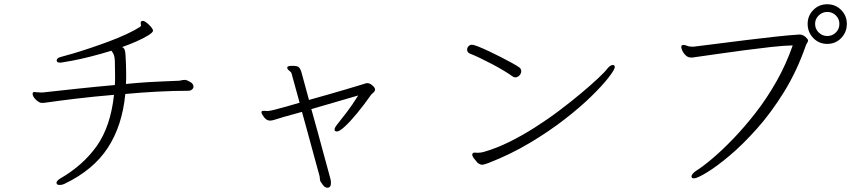

<svg xmlns="http://www.w3.org/2000/svg" viewBox="-20 -818 4020 901"><path d="M851 -443Q857 -442 872.5 -433.5Q888 -425 888 -411Q888 -404 881 -398Q874 -392 863 -392Q794 -392 718.5 -388Q643 -384 568 -377Q554 -229 486 -124.5Q418 -20 282 45Q272 50 260 50Q251 50 247 46Q245 42 245 40Q245 31 262 20Q370 -42 434.5 -133.5Q499 -225 515 -373Q420 -365 337 -355Q254 -345 199 -337Q192 -336 187 -335.5Q182 -335 177 -335Q164 -335 148.5 -350Q133 -365 133 -378Q133 -385 139 -386H143Q148 -386 155 -385Q162 -384 173 -384Q176 -384 180.5 -384Q185 -384 189 -385Q260 -393 345 -402Q430 -411 519 -419Q520 -430 520 -441.5Q520 -453 520 -464Q520 -510 519 -530.5Q518 -551 514.5 -560Q511 -569 503 -580Q451 -564 403 -552Q355 -540 320.5 -533.5Q286 -527 271 -525Q269 -525 267 -524.5Q265 -524 263 -524Q246 -524 246 -534Q246 -546 266 -551Q286 -556 321.5 -566.5Q357 -577 400.5 -591.5Q444 -606 488.5 -622.5Q533 -639 572 -657Q611 -675 636 -691Q638 -693 640 -695Q642 -697 642 -700Q642 -701 641.5 -701.5Q641 -702 641 -703Q640 -705 640 -710Q640 -713 642 -716.5Q644 -720 651 -720Q657 -720 668 -711.5Q679 -703 688.5 -692Q698 -681 698 -674Q698 -666 675.5 -652Q653 -638 620 -623.5Q587 -609 553 -597Q562 -593 565 -584.5Q568 -576 569 -560Q572 -514 572 -470Q572 -459 572 -447Q572 -435 571 -424Q602 -427 626 -429Q650 -431 675.5 -432.5Q701 -434 734.5 -435.5Q768 -437 816 -439Q824 -439 831 -441Q838 -443 846 -443Z M1441 -306Q1456 -254 1471 -198Q1486 -142 1499.5 -93Q1513 -44 1521.5 -12.5Q1530 19 1531 23Q1532 27 1532.5 31Q1533 35 1533 39Q1533 56 1526 60Q1522 63 1517 63Q1504 63 1494.5 49Q1485 35 1483 32Q1482 28 1481 21Q1480 14 1480 10Q1480 10 1474 -12Q1468 -34 1458.5 -68.5Q1449 -103 1438.5 -142Q1428 -181 1418.5 -215.5Q1409 -250 1403 -271.5Q1397 -293 1397 -293Q1349 -280 1312.5 -269.5Q1276 -259 1265 -255Q1261 -254 1256.5 -253Q1252 -252 1247 -252Q1231 -252 1219 -268Q1207 -284 1207 -291Q1207 -296 1210.5 -297Q1214 -298 1218 -298Q1222 -298 1227 -297.5Q1232 -297 1237 -297Q1244 -297 1268 -303Q1292 -309 1324 -318Q1356 -327 1386 -336L1351 -463Q1350 -468 1348 -474Q1346 -480 1341 -483Q1337 -486 1332.5 -490.5Q1328 -495 1328 -500V-502Q1329 -509 1350 -509Q1354 -509 1358.5 -509Q1363 -509 1367 -508Q1380 -507 1385.5 -499Q1391 -491 1394 -481L1430 -349Q1474 -361 1518.5 -374Q1563 -387 1601 -398Q1639 -409 1664.5 -417Q1690 -425 1697 -427Q1699 -427 1700 -427.5Q1701 -428 1702 -428Q1714 -428 1724 -420Q1734 -412 1737 -407Q1740 -403 1740 -398Q1740 -394 1738 -390.5Q1736 -387 1734 -385Q1731 -382 1727.5 -379.5Q1724 -377 1722 -374Q1689 -327 1656.5 -287.5Q1624 -248 1598.5 -224.5Q1573 -201 1561 -201Q1550 -201 1550 -210Q1550 -218 1560 -231Q1580 -256 1606.5 -290.5Q1633 -325 1661 -370Z M2398 -455Q2391 -455 2386 -459Q2371 -470 2345.5 -485.5Q2320 -501 2290.5 -516.5Q2261 -532 2233 -545.5Q2205 -559 2186 -566Q2172 -572 2172 -585Q2172 -594 2178.5 -601Q2185 -608 2195 -608Q2203 -608 2224.5 -599.5Q2246 -591 2274.5 -577.5Q2303 -564 2331.5 -549.5Q2360 -535 2382.5 -522.5Q2405 -510 2415 -503Q2426 -496 2426 -484Q2426 -473 2417.5 -464Q2409 -455 2398 -455ZM2221 -54Q2214 -62 2205 -73.5Q2196 -85 2196 -93Q2196 -96 2199 -99Q2202 -102 2207 -102Q2210 -102 2213.5 -101.5Q2217 -101 2222 -101Q2227 -101 2235 -102Q2243 -103 2253 -106Q2309 -122 2369 -151.5Q2429 -181 2489.5 -219.5Q2550 -258 2605 -299.5Q2660 -341 2706.5 -380Q2753 -419 2785.5 -449.5Q2818 -480 2831 -497Q2844 -513 2856 -513Q2865 -513 2865 -503Q2865 -492 2836.5 -455Q2808 -418 2755.5 -366.5Q2703 -315 2629.5 -258Q2556 -201 2465.5 -147Q2375 -93 2272 -53Q2251 -45 2243 -45Q2233 -45 2221 -54Z M3862 -612Q3823 -612 3796.5 -639.5Q3770 -667 3770 -706Q3770 -744 3796.5 -771Q3823 -798 3862 -798Q3901 -798 3927.5 -771Q3954 -744 3954 -706Q3954 -667 3927.5 -639.5Q3901 -612 3862 -612ZM3919 -706Q3919 -729 3902.5 -745.5Q3886 -762 3862 -762Q3839 -762 3822 -745.5Q3805 -729 3805 -706Q3805 -682 3822 -665.5Q3839 -649 3862 -649Q3886 -649 3902.5 -665.5Q3919 -682 3919 -706ZM3235 -599Q3286 -605 3351 -613.5Q3416 -622 3486 -630.5Q3556 -639 3619.5 -646Q3683 -653 3731 -656Q3747 -656 3759.5 -645Q3772 -634 3772 -628Q3772 -623 3768 -617Q3764 -611 3761 -603Q3720 -485 3659.5 -387Q3599 -289 3531.5 -213.5Q3464 -138 3402.5 -86.5Q3341 -35 3296 -8Q3251 19 3237 19Q3225 19 3225 10Q3225 -1 3246 -16Q3278 -36 3323.5 -74.5Q3369 -113 3421.5 -167.5Q3474 -222 3526.5 -289.5Q3579 -357 3624 -436.5Q3669 -516 3700 -605Q3657 -604 3598.5 -597.5Q3540 -591 3475.5 -582.5Q3411 -574 3348.5 -565Q3286 -556 3236 -549Q3232 -548 3229 -548Q3226 -548 3223 -548Q3209 -548 3198.5 -557.5Q3188 -567 3182.5 -579Q3177 -591 3177 -597Q3177 -606 3185 -607H3188Q3196 -607 3204.5 -603Q3213 -599 3227 -599Z"/></svg>

Font: Moon Stars Kai T Light
Style: Regular
Weight: 300
Designer: GuiWonder
Version: Version 1.101